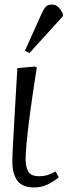

<svg xmlns="http://www.w3.org/2000/svg" viewBox="-20 -806 318 840"><path d="M129 14Q78 14 56 -15.5Q34 -45 34 -101Q34 -120 37 -178Q40 -236 45 -321.5Q50 -407 56 -508L133 -515L141 -511Q132 -454 123 -393Q114 -332 107 -276Q100 -220 96 -176Q92 -132 92 -108Q92 -77 103.5 -56Q115 -35 152 -35Q170 -35 186 -39.5Q202 -44 223 -56L237 -30Q212 -10 186.5 2Q161 14 129 14ZM109 -574 89 -584 161 -744Q171 -766 179.5 -776Q188 -786 206 -786Q223 -786 234 -776Q245 -766 255 -746V-735Z"/></svg>

Font: Literata 36pt Light
Style: Italic
Weight: 300
Italic angle: -2°
Designer: Latin by Veronika Burian and Jose Scaglione. Greek by Irene Vlachou. Cyrillic by Vera Evstafieva
Foundry: TypeTogether
Version: Version 3.002